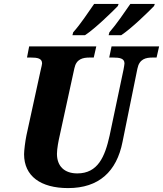

<svg xmlns="http://www.w3.org/2000/svg" viewBox="-20 -951 833 981"><path d="M535 -771H599C650 -804 737 -889 767 -920L771 -931H646C616 -888 575 -827 539 -786ZM350 -771H414C465 -804 553 -890 582 -920L586 -931H461C431 -888 391 -827 354 -786ZM328 10C485 10 576 -74 606 -226L682 -600C692 -650 725 -657 760 -657H780L793 -714H550L538 -657H557C591 -657 616 -653 616 -627C616 -621 613 -607 611 -595L540 -258C516 -150 480 -65 375 -65C309 -65 271 -102 271 -165C271 -191 279 -232 285 -258L360 -602C370 -650 403 -657 439 -657H459L472 -714H129L118 -657H137C171 -657 195 -653 195 -627C195 -621 192 -612 187 -589L115 -259C109 -230 103 -182 103 -163C103 -51 188 10 328 10Z"/></svg>

Font: Noto Serif SemiCondensed Extra
Style: Italic
Weight: 800
Width: 4
Italic angle: -12°
Designer: Monotype Design Team
Foundry: Monotype Imaging Inc.
Version: Version 1.901